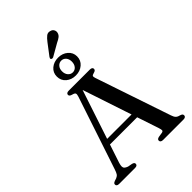

<svg xmlns="http://www.w3.org/2000/svg" viewBox="-307 -1203 1323 1323"><g transform="rotate(-45 354.0 -541.5)"><path d="M171.5 -278H468L471.5 -237H166.5ZM218 -17.5Q218 -9.5 212.2 -4.8Q206.5 0 193.5 0H39Q26.5 0 20.8 -4.8Q15 -9.5 15 -17Q15 -23 18.5 -27.2Q22 -31.5 32.5 -35.5L52 -42Q66.5 -48 73.8 -58.8Q81 -69.5 90 -97.5L265.5 -624.5Q271.5 -642.5 268.2 -650.5Q265 -658.5 247.5 -663Q234 -666.5 228.5 -671.2Q223 -676 223 -683Q223 -691 229.2 -695.5Q235.5 -700 247.5 -700H452.5Q465 -700 471 -695.5Q477 -691 477 -683.5Q477 -676 471.8 -671.2Q466.5 -666.5 454 -663.5Q439.5 -660 436.8 -654Q434 -648 438.5 -634L625 -82Q631.5 -61.5 640.8 -51.8Q650 -42 668 -38Q681 -34 685.5 -29.5Q690 -25 690 -17.5Q690 -9.5 683.8 -4.8Q677.5 0 665.5 0H467Q455 0 448.8 -4.8Q442.5 -9.5 442.5 -17.5Q442.5 -24.5 447 -28.8Q451.5 -33 461.5 -35.5L496.5 -41Q509 -44 509.5 -52Q510 -60 504 -78.5L312.5 -654L327 -661.5L141.5 -102.5Q136 -84 136 -72.5Q136 -61 143.5 -53.8Q151 -46.5 166.5 -41L199 -35Q208.5 -32.5 213.2 -28.5Q218 -24.5 218 -17.5ZM356.5 -739Q315 -739 286.5 -763.2Q258 -787.5 258 -826.5Q258 -865 286.5 -889Q315 -913 356.5 -913Q398.5 -913 427 -888.5Q455.5 -864 455.5 -826.5Q455.5 -788 427 -763.5Q398.5 -739 356.5 -739ZM357 -883Q337 -883 323 -867.5Q309 -852 309 -826.5Q309 -801 323 -785Q337 -769 357 -769Q377.5 -769 391 -785Q404.5 -801 404.5 -826.5Q404.5 -852 391 -867.5Q377.5 -883 357 -883ZM380.5 -1040.5Q397.5 -1063 412.8 -1074.8Q428 -1086.5 447.5 -1080.5Q464.5 -1076.5 471.5 -1063.5Q478.5 -1050.5 475 -1036Q471 -1020 458 -1009.8Q445 -999.5 424 -990L334 -938.5Q329 -936.5 323.5 -937Q318 -937.5 315 -941.5Q312 -945.5 313.8 -950.2Q315.5 -955 318.5 -959Z"/></g></svg>

Font: Fraunces 20pt
Style: Regular
Weight: 400
Version: Version 1.000;[b76b70a41]